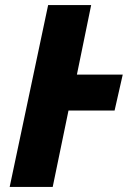

<svg xmlns="http://www.w3.org/2000/svg" viewBox="-20 -734 517 754"><path d="M18 0 169 -714H338L282 -441H462L430 -300H249L187 0Z"/></svg>

Font: Noto Sans Disp ExtBd
Style: Italic
Weight: 800
Italic angle: -12°
Designer: Monotype Design Team
Foundry: Monotype Imaging Inc.
Version: Version 2.000;GOOG;noto-source:20170915:90ef993387c0